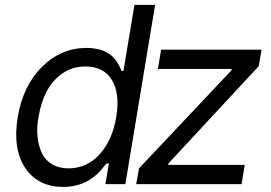

<svg xmlns="http://www.w3.org/2000/svg" viewBox="-20 -747 1098 779"><path d="M237.2 11.4Q133.9 11.4 82.4 -65.5Q30.9 -142.4 51.8 -271.3Q73.2 -399.1 150.4 -475.9Q227.6 -552.6 331.7 -552.6Q347.3 -552.6 361.3 -550.4Q375.4 -548.3 386 -545.6Q396.7 -543 406.8 -537.5Q416.9 -532 423.7 -528.1Q430.4 -524.1 437.7 -516.2Q445 -508.2 448.5 -504.3Q452.1 -500.4 457.2 -491.3Q462.4 -482.2 463.8 -479.6Q465.2 -476.9 469.3 -468Q473.4 -459.2 473.7 -458.8H480.8L525.6 -727.3H609.4L488.6 0H407.7L421.9 -83.8H411.9Q387.8 -52.9 371.8 -38.7Q316.4 11.4 237.2 11.4ZM257.8 -63.9Q332.4 -63.9 384.2 -121.1Q436.1 -178.3 451.7 -272.7Q467.3 -366.1 434.5 -421.7Q401.6 -477.3 326 -477.3Q274.5 -477.3 234.2 -449.8Q193.9 -422.2 169.9 -377Q146 -331.7 136.4 -272.7Q128.2 -229 132.5 -190.9Q136.7 -152.7 150.4 -124.6Q164.1 -96.6 191.8 -80.3Q219.5 -63.9 257.8 -63.9ZM532.7 0 544 -63.9 919 -461.6 920.5 -467.3H620.7L633.5 -545.5H1041.2L1029.8 -478.7L663.4 -83.8L661.9 -78.1H973L960.2 0Z"/></svg>

Font: Karasuma Gothic
Style: Italic
Weight: 400
Italic angle: -9.39999°
Designer: Rasmus Andersson / Ryoko Nishizuka
Foundry: Genbu
Version: Version 1.00